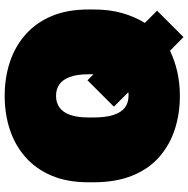

<svg xmlns="http://www.w3.org/2000/svg" viewBox="-12 -742 785 800"><g transform="rotate(-90 380.0 -342.5)"><path d="M380 15Q306 15 241 -6Q176 -27 126 -70.5Q76 -114 48 -182.5Q20 -251 20 -345V-365Q20 -455 48 -520.5Q76 -586 126 -629.5Q176 -673 241 -694Q306 -715 380 -715Q454 -715 519 -694Q584 -673 634 -629.5Q684 -586 712 -520.5Q740 -455 740 -365V-345Q740 -278 725 -225.5Q710 -173 684 -131L735 -80L625 30L568 -26Q526 -6 479 4.5Q432 15 380 15ZM380 -199Q385 -199 389 -199Q393 -199 395 -200L335 -260L445 -370L470 -345Q470 -348 470 -350Q470 -352 470 -355V-365Q470 -413 459 -443Q448 -473 428 -487Q408 -501 380 -501Q352 -501 332 -487Q312 -473 301 -443Q290 -413 290 -365V-345Q290 -293 301 -260.5Q312 -228 332 -213.5Q352 -199 380 -199Z"/></g></svg>

Font: Golos Text Black
Style: Regular
Weight: 900
Designer: A.Korolkova, Vitaly Kuzmin
Foundry: ParaType Ltd
Version: Version 2.004